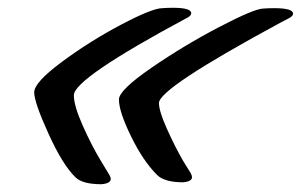

<svg xmlns="http://www.w3.org/2000/svg" viewBox="-20 -422 774 494"><path d="M474 34Q474 45 451 47Q403 47 384 28Q348 -8 317 -71.5Q286 -135 286 -166Q286 -190 369.5 -247.5Q453 -305 544 -352.5Q635 -400 658 -400Q670 -401 685 -401Q734 -401 734 -387Q734 -381 725 -376L704 -365Q389 -195 389 -157Q389 -136 409.5 -90.5Q430 -45 450 -10L471 24Q474 30 474 34ZM265 38Q265 50 241 52Q192 52 174 34Q141 2 104.5 -78.5Q68 -159 68 -184.5Q68 -210 139.5 -263Q211 -316 291.5 -358.5Q372 -401 398 -401Q411 -402 425 -402Q472 -402 472 -388Q472 -382 463 -377Q170 -220 170 -177Q170 -150 193 -98.5Q216 -47 239 -9L262 29Q265 35 265 38Z"/></svg>

Font: Condiment
Style: Regular
Weight: 400
Designer: Angel Koziupa, Alejandro Paul
Foundry: Angel Koziupa, Alejandro Paul
Version: Version 1.001